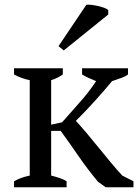

<svg xmlns="http://www.w3.org/2000/svg" viewBox="-20 -787 581 807"><path d="M39 0ZM325 -500H518V-474Q508 -466 491.5 -460Q475 -454 451 -446Q417 -405 379 -363Q341 -321 299 -279Q321 -255 345.5 -226Q370 -197 395 -166Q420 -135 445 -105Q470 -75 494 -49L541 -25V0H424L392 -23Q347 -77 310 -131Q273 -185 235 -237H195V-49Q215 -44 231.5 -38.5Q248 -33 260 -25V0H39V-25Q66 -41 105 -49V-450Q70 -457 39 -474V-500H244V-474Q234 -467 222.5 -461Q211 -455 195 -450V-263L241 -273Q281 -319 317 -359Q353 -399 384 -446Q367 -453 352.5 -459.5Q338 -466 325 -474ZM343 -767Q351 -768 364 -766.5Q377 -765 391 -762Q405 -759 417 -754.5Q429 -750 435 -745V-726L248 -575L226 -593Z"/></svg>

Font: PT Serif
Style: Regular
Weight: 400
Designer: A.Korolkova, O.Umpeleva, V.Yefimov
Foundry: ParaType Ltd
Version: Version 1.000W OFL; ttfautohint (v1.6)